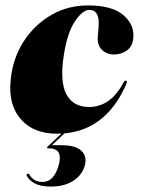

<svg xmlns="http://www.w3.org/2000/svg" viewBox="-20 -483 520 708"><path d="M309 -446.5Q284.5 -446.5 256.2 -404.2Q228 -362 215.5 -280.5Q200 -181.5 225 -135Q250 -88.5 308.5 -88.5Q347 -88.5 378.8 -110.2Q410.5 -132 436.5 -180.5Q440 -187 444.5 -185.5Q450.5 -184 446.5 -175Q408 -84.5 343.8 -37.2Q279.5 10 190 10Q98.5 10 51.5 -50Q4.5 -110 23 -215.5Q35 -285 74.5 -341Q114 -397 173.2 -430Q232.5 -463 305 -463Q394.5 -463 436.2 -426.2Q478 -389.5 471 -338.5Q467 -309 446 -295.5Q425 -282 400.5 -282Q374 -282 356.2 -299Q338.5 -316 340.5 -346Q341.5 -365 342.8 -373.2Q344 -381.5 344 -402Q344 -420.5 336 -433.5Q328 -446.5 309 -446.5ZM219.5 -3H230L171.5 52.5H206.5Q258.5 52.5 280 72.8Q301.5 93 293 126Q283.5 162 250.5 183.5Q217.5 205 167 205Q129 205 107.2 192.8Q85.5 180.5 78.5 164.5Q76.5 161 80.5 158.5Q85 155 88.5 161Q104.5 188 136.5 188Q180.5 188 197.5 122Q212 64 160.5 64H157Q149.5 64 156.5 57Z"/></svg>

Font: Fraunces 144pt S000 Black
Style: Italic
Weight: 900
Italic angle: -16°
Version: Version 1.000; ttfautohint (v1.8.3)